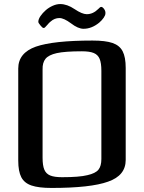

<svg xmlns="http://www.w3.org/2000/svg" viewBox="-20 -914 710 947"><path d="M234 13Q427 13 513 -18Q600 -48 600 -125V-579Q600 -632 585 -661Q570 -690 535 -702Q500 -714 436 -714Q244 -714 157 -684Q70 -653 70 -576V-122Q70 -69 85 -40Q100 -11 135.5 1Q171 13 234 13ZM411 -50Q371 -40 286 -40Q248 -40 227.5 -48.5Q207 -57 198.5 -77.5Q190 -98 190 -136V-571Q189 -605 204.5 -624Q220 -643 260 -652Q301 -661 384 -661Q422 -661 442.5 -652.5Q463 -644 471.5 -623.5Q480 -603 480 -565V-130Q480 -95 465.5 -77Q451 -59 411 -50ZM215 -793Q221 -801 230 -808Q249 -825 273 -825Q295 -825 330 -799Q365 -772 392 -772Q432 -772 469 -802Q483 -814 491.5 -826.5Q500 -839 500 -848Q501 -859 493.5 -869.5Q486 -880 479 -880Q474 -880 465 -870Q439 -844 408 -844Q385 -844 348 -869Q311 -894 277 -894Q259 -894 240 -885.5Q221 -877 206 -864Q190 -850 179.5 -834.5Q169 -819 169 -806Q169 -801 180 -788Q184 -783 188 -779.5Q192 -776 195 -776Q199 -776 202 -779Z"/></svg>

Font: Federant
Style: Regular
Weight: 400
Designer: Olexa M. Volochay, Alexei Vanyashin, Otto Ludwig Naegele
Foundry: Cyreal (www.cyreal.org)
Version: Version 1.011; ttfautohint (v1.4.1)